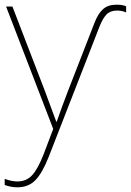

<svg xmlns="http://www.w3.org/2000/svg" viewBox="-26 -556 558 819"><path d="M512 -529V-503Q494 -511 474 -511Q445 -511 429 -495Q413 -479 399 -444L181 115Q154 183 124.5 213Q95 243 48 243Q21 243 -6 233V207Q24 218 48 218Q86 218 110.5 192Q135 166 160 102L201 -6L0 -528H27L164 -172L214 -37H216Q236 -95 264 -168L378 -461Q392 -497 413 -516.5Q434 -536 471 -536Q498 -536 512 -529Z"/></svg>

Font: Noto Sans UI Thin
Style: Regular
Weight: 250
Designer: Monotype Design Team
Foundry: Monotype Imaging Inc.
Version: Version 1.001